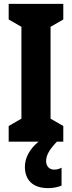

<svg xmlns="http://www.w3.org/2000/svg" viewBox="-20 -734 373 995"><path d="M219 102C219 72 233 44 275 0H308V-81L242 -119V-595L308 -633V-714H25V-633L91 -595V-119L25 -81V0H180C133 38 109 85 109 130C109 198 149 241 230 241C260 241 284 234 299 228V135C289 140 279 145 260 145C235 145 219 126 219 102Z"/></svg>

Font: Noto Sans Kannada ExtraCondensed ExtraBold
Style: Regular
Weight: 800
Width: 2
Designer: Jelle Bosma - Monotype Design Team
Foundry: Monotype Imaging Inc.
Version: Version 2.005